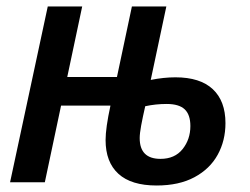

<svg xmlns="http://www.w3.org/2000/svg" viewBox="-20 -561 768 591"><path d="M305 -130Q305 -167 320 -236H168L118 0H11L127 -541H233L187 -324H340L386 -541H492L444 -315Q484 -323 520 -323Q596 -323 635 -286.5Q674 -250 674 -182Q674 -128 650 -84.5Q626 -41 578.5 -15.5Q531 10 462 10Q384 10 344.5 -26Q305 -62 305 -130ZM566 -173Q566 -208 548.5 -224.5Q531 -241 493 -241Q459 -241 427 -234Q419 -199 414.5 -174.5Q410 -150 410 -136Q410 -72 474 -72Q518 -72 542 -102Q566 -132 566 -173Z"/></svg>

Font: Noto Sans UI NarrowMedium
Style: Italic
Weight: 500
Width: 4
Italic angle: -12°
Designer: Monotype Design Team
Foundry: Monotype Imaging Inc.
Version: Version 1.001